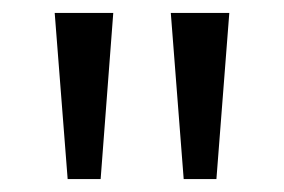

<svg xmlns="http://www.w3.org/2000/svg" viewBox="-20 -734 441 298"><path d="M155.8 -713.9 136.2 -456.1H85L64.9 -713.9ZM335.9 -713.9 315.9 -456.1H265.1L245.1 -713.9Z"/></svg>

Font: f02075841
Style: Regular
Weight: 400
Foundry: Ascender Corporation
Version: Version 1.10